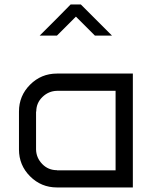

<svg xmlns="http://www.w3.org/2000/svg" viewBox="-20 -823 682 843"><path d="M563.3 0H230Q160.8 0 112.1 -48.8Q63.3 -97.5 63.3 -166.7V-333.3Q63.3 -402.5 112.1 -451.2Q160.8 -500 230 -500H563.3ZM487.5 -75V-424.2H230Q193.3 -423.3 166.2 -397.1Q139.2 -370.8 139.2 -333.3H138.3V-166.7Q139.2 -130 165.4 -102.9Q191.7 -75.8 230 -75.8V-75ZM335 -803.3 471.7 -666.7H396.7L313.3 -750L230 -666.7H154.2Q237.5 -749.2 290 -803.3Z"/></svg>

Font: 0xA000-Squarish
Style: Squareish
Weight: 400
Version: Version 0.1